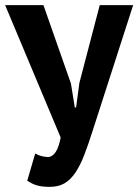

<svg xmlns="http://www.w3.org/2000/svg" viewBox="-30 -720 538 747"><path d="M246 -395 261 -302H266L279 -398L358 -700H488L332 -216Q314 -159 298 -117.5Q282 -76 263 -48Q244 -20 220.5 -6.5Q197 7 163 7Q136 7 116.5 2Q97 -3 76 -17L107 -123Q121 -115 132 -112.5Q143 -110 155 -109Q192 -109 206 -185L-10 -700H139Z"/></svg>

Font: PT Sans Narrow
Style: Bold
Weight: 700
Width: 3
Designer: A.Korolkova, O.Umpeleva, V.Yefimov
Foundry: ParaType Ltd
Version: Version 2.003W OFL